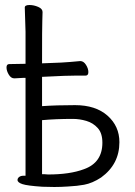

<svg xmlns="http://www.w3.org/2000/svg" viewBox="-20 -731 540 767"><path d="M197 16 149 15Q89 11 69.5 4.5Q50 -2 50 -12Q50 -19 56.5 -24Q63 -29 74 -29H82V-420H74L38 -418H37Q24 -418 15 -433Q6 -448 6 -461.5Q6 -475 17 -475L74 -476H82V-604L79 -701Q79 -711 98 -711Q115 -711 132.5 -703.5Q150 -696 150 -683Q150 -671 149 -647Q148 -630 148 -478L224 -481Q260 -483 300 -487H301Q314 -487 323.5 -472Q333 -457 333 -443Q333 -429 322 -429H283Q255 -429 235 -428L148 -424V-307Q205 -311 280 -311Q362 -311 409.5 -269Q457 -227 457 -163Q457 -75 384 -22Q349 1 316 7Q290 12 252 14Q223 16 197 16ZM172 -34Q259 -34 315 -55Q389 -81 389 -161Q389 -199 370.5 -219.5Q352 -240 325 -248Q298 -256 271 -256Q202 -256 148 -251V-35H159Q165 -34 172 -34Z"/></svg>

Font: LXGW WenKai Mono Lite
Style: Regular
Weight: 400
Monospace: yes
Designer: LXGW / Fontworks Inc.
Foundry: LXGW / Fontworks Inc.
Version: Version 1.520; June 14, 2025